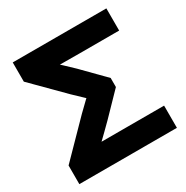

<svg xmlns="http://www.w3.org/2000/svg" viewBox="-166 -868 976 1007"><g transform="rotate(-30 322.0 -364.0)"><path d="M28.9 -112.9 224.7 -312.7Q252.1 -340.2 281.3 -367.5Q310.5 -394.8 339.8 -421.3V-324.1Q310.9 -349.7 281.6 -376.8Q252.2 -403.8 224.7 -431L45.5 -611.1V-727.5H612.5V-593.2H371.1Q328.2 -593.2 258.7 -593.8L202.1 -594L202.1 -641Q237.2 -609.1 266.1 -582.8Q294.9 -556.5 321 -530.7L449.6 -400V-345.3L324.5 -216.4Q302.3 -193.8 279.3 -171.7Q256.2 -149.5 230.1 -123.9L195.3 -90.6L195.5 -134.4H371.1H619.7V0H28.9Z"/></g></svg>

Font: Intratopia Thin
Style: Regular
Weight: 100
Designer: Rasmus Andersson
Foundry: rsms
Version: Version 3.000;Glyphs 3.2.3 (3260)